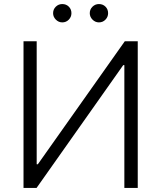

<svg xmlns="http://www.w3.org/2000/svg" viewBox="-20 -932 800 952"><path d="M96.6 -727.3H161.9V-117.5H167.6L598.7 -727.3H663V0H596.6V-609H590.9L161.2 0H96.6ZM288.7 -821Q270.6 -821 256.9 -834.7Q243.3 -848.4 243.3 -866.5Q243.3 -885.7 256.7 -898.8Q270.2 -911.9 288.7 -911.9Q308.2 -911.9 321.2 -899Q334.2 -886 334.2 -866.5Q334.2 -848 321 -834.5Q307.9 -821 288.7 -821ZM470.5 -821Q452.4 -821 438.7 -834.7Q425.1 -848.4 425.1 -866.5Q425.1 -885.7 438.6 -898.8Q452.1 -911.9 470.5 -911.9Q490.1 -911.9 503 -899Q516 -886 516 -866.5Q516 -848 502.8 -834.5Q489.7 -821 470.5 -821Z"/></svg>

Font: Inter Light BETA
Style: Regular
Weight: 300
Designer: Rasmus Andersson
Foundry: rsms
Version: Version 3.011;git-f93a4a705